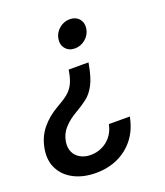

<svg xmlns="http://www.w3.org/2000/svg" viewBox="-145 -644 803 932"><g transform="rotate(-20 256.5 -177.5)"><path d="M338.9 -321.8 336.9 -311.5Q325.7 -248 307.1 -212.4Q288.6 -176.8 262.2 -156Q235.8 -135.3 199.7 -114.7Q163.1 -93.8 136.7 -65.4Q110.4 -37.1 104 2.4Q99.1 33.2 109.9 56.2Q120.6 79.1 143.6 91.8Q166.5 104.5 197.3 104.5Q226.1 104.5 253.4 92.3Q280.8 80.1 301 55.7Q321.3 31.2 329.6 -6.3H437.5Q425.3 58.6 390.4 103.5Q355.5 148.4 304.2 171.9Q252.9 195.3 191.9 195.3Q126.5 195.3 78.6 170.9Q30.8 146.5 8.1 103Q-14.6 59.6 -5.4 2Q4.4 -57.1 38.6 -99.4Q72.8 -141.6 125.5 -171.4Q159.7 -190.4 181.2 -207.5Q202.6 -224.6 215.3 -248.8Q228 -272.9 234.9 -312.5L236.3 -321.8ZM324.2 -549.8Q355 -549.8 372.3 -529.5Q389.6 -509.3 384.8 -479Q379.9 -448.7 355.7 -428.2Q331.5 -407.7 300.8 -407.7Q270.5 -407.7 253.2 -428.2Q235.8 -448.7 240.7 -479Q245.6 -509.3 269.8 -529.5Q293.9 -549.8 324.2 -549.8Z"/></g></svg>

Font: Inter 16pt Medium
Style: Italic
Weight: 500
Italic angle: -9.3988°
Version: Version 4.001;git-66647c0bb